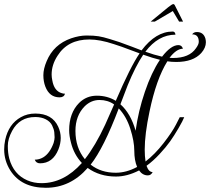

<svg xmlns="http://www.w3.org/2000/svg" viewBox="-25 -807 1016 929"><path d="M820.8 -781.6 860.8 -702.4H841.6L811.2 -753.6L724 -702.4H704Q768.8 -756 788.4 -771.6Q808 -787.2 813.2 -787.2Q818.4 -787.2 820.8 -781.6ZM810.4 -654.4Q816.8 -654.4 820 -650.4Q823.2 -646.4 824 -639.2Q740.8 -639.2 678.4 -556.8Q720 -541.6 759.2 -532.8Q802.4 -588.8 838.4 -588.8Q846.4 -588.8 852 -584.4Q857.6 -580 860 -571.2Q828.8 -571.2 795.2 -527.2Q800.8 -526.4 812 -526.4Q891.2 -526.4 923.2 -573.6Q936.8 -592 936.8 -604.8Q936.8 -640.8 904.8 -640.8Q912 -652 928 -652Q959.2 -652 968.8 -620.8Q971.2 -611.2 971.2 -602.4Q971.2 -576 948.8 -550.4Q909.6 -507.2 828 -507.2Q804 -507.2 784.8 -510.4Q731.2 -424.8 698.4 -267.2Q675.2 -157.6 675.2 -83.2Q675.2 -51.2 679.2 -25.6Q724.8 -60.8 766.4 -114.4Q808 -168 826.4 -204L844.8 -240H866.4Q860 -223.2 838.8 -186.8Q817.6 -150.4 798 -122.8Q778.4 -95.2 747.2 -61.6Q716 -28 684 -4.8Q694.4 25.6 713.6 25.6Q705.6 41.6 690.4 41.6Q664.8 41.6 648 17.6Q590.4 47.2 536 47.2Q456.8 47.2 399.2 5.6Q315.2 101.6 196.8 101.6Q78.4 101.6 24.8 17.6Q-4.8 -29.6 -4.8 -84Q-4.8 -106.4 0 -129.6Q16.8 -207.2 76 -240Q107.2 -257.6 145.6 -257.6Q228 -257.6 256.8 -193.6Q268.8 -167.2 268.8 -139.6Q268.8 -112 257.6 -84Q230.4 -16.8 168.8 -16.8Q159.2 -16.8 152.8 -21.2Q146.4 -25.6 143.2 -34.4Q164.8 -34.4 184 -45.6Q216 -64.8 234.4 -115.2Q239.2 -132 239.2 -142.8Q239.2 -153.6 237.6 -167.6Q236 -181.6 227.2 -200Q218.4 -218.4 196.8 -229.6Q175.2 -240.8 145.6 -240.8Q69.6 -240.8 33.6 -173.6Q12.8 -135.2 12.8 -100.8Q12.8 -66.4 20 -39.2Q40.8 36.8 107.2 65.6Q138.4 79.2 176 79.2Q284 79.2 371.2 -18.4Q332.8 -59.2 318.4 -116.8Q309.6 -150.4 309.6 -176.8Q309.6 -260 357.6 -308.8Q392.8 -344 443.6 -344Q494.4 -344 535.2 -319.2Q606.4 -484.8 650.4 -548.8Q644.8 -550.4 609.2 -564Q573.6 -577.6 564 -580.8L525.6 -593.6Q458.4 -616 407.2 -616Q303.2 -616 253.6 -537.6Q224.8 -493.6 224.8 -446.4Q224.8 -432.8 228 -418.4Q236.8 -366.4 274.4 -356Q281.6 -353.6 289.6 -353.6Q284.8 -336 263.2 -336Q214.4 -336 194.4 -388Q184.8 -412.8 184.8 -443.2Q184.8 -473.6 200.8 -511.2Q234.4 -592 319.2 -621.6Q359.2 -635.2 394 -635.2Q428.8 -635.2 451.6 -631.6Q474.4 -628 506.4 -618Q538.4 -608 553.2 -603.2Q568 -598.4 610.8 -582Q653.6 -565.6 660 -563.2Q728.8 -654.4 810.4 -654.4ZM638.4 0.8Q624.8 -31.2 624.8 -77.2Q624.8 -123.2 605.6 -183.6Q586.4 -244 549.6 -282.4Q476.8 -90.4 413.6 -10.4Q463.2 28.8 535.2 28.8Q586.4 28.8 638.4 0.8ZM527.2 -301.6Q496.8 -323.2 456.4 -323.2Q416 -323.2 384.8 -292.8Q340 -247.2 340 -173.6Q340 -92 385.6 -36.8Q436.8 -102.4 484 -204Q500.8 -241.6 527.2 -301.6ZM631.2 -174.4Q644 -268.8 676 -362.8Q708 -456.8 748.8 -517.6Q715.2 -525.6 668 -542.4Q630.4 -486.4 592.8 -394.4Q581.6 -365.6 557.6 -302.4Q607.2 -258.4 631.2 -174.4Z"/></svg>

Font: Rouge Script
Style: Regular
Weight: 400
Designer: Sabrina Mariela Lopez
Foundry: Typesenses
Version: Version 1.003